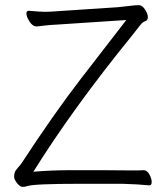

<svg xmlns="http://www.w3.org/2000/svg" viewBox="-20 -723 640 748"><path d="M374 -60 502 -59Q524 -59 539 -60H540Q553 -60 562 -43.5Q571 -27 571 -14Q571 -1 562 -1H560Q522 -5 457 -7H292Q112 -7 86 2Q78 5 68 5Q58 5 46.5 -9.5Q35 -24 35 -34Q35 -44 37.5 -51.5Q40 -59 50 -70Q60 -81 64 -87Q188 -277 293.5 -414Q399 -551 472 -645L199 -627Q175 -626 154.5 -623.5Q134 -621 124 -620H123Q107 -620 95 -639Q83 -658 83 -669.5Q83 -681 91 -681H93Q137 -677 155.5 -677Q174 -677 198 -679L440 -695Q463 -697 485 -700Q507 -703 520.5 -703Q534 -703 545 -686Q556 -669 556 -656.5Q556 -644 546 -640.5Q536 -637 529.5 -629Q523 -621 494 -584Q264 -301 110 -54Q182 -60 254 -60Z"/></svg>

Font: ToneOZ-Pinyin-WenKai-Light
Style: Light
Weight: 300
Designer: Fontworks Inc.
Foundry: ToneOZ
Version: Version 0.240331